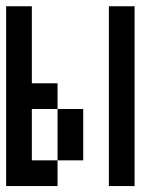

<svg xmlns="http://www.w3.org/2000/svg" viewBox="-20 -687 540 623"><path d="M0 -83.3V-666.7H83.3V-416.7H166.7V-333.3H83.3V-166.7H166.7V-83.3ZM166.7 -166.7V-333.3H250V-166.7ZM333.3 -83.3V-666.7H416.7V-83.3Z"/></svg>

Font: GalmuriMono11 Regular
Style: Regular
Weight: 400
Designer: Lee Minseo (quiple)
Version: Version 2.399;hotconv 1.1.1;makeotfexe 2.6.0 DEVELOPMENT